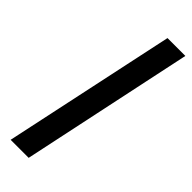

<svg xmlns="http://www.w3.org/2000/svg" viewBox="-255 -779 798 798"><g transform="rotate(45 144.5 -380.0)"><path d="M22 0 184 -760H289L128 0Z"/></g></svg>

Font: Noto Sans Display Medium
Style: Italic
Weight: 500
Italic angle: -12°
Designer: Monotype Design Team
Foundry: Monotype Imaging Inc.
Version: Version 2.003